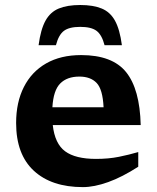

<svg xmlns="http://www.w3.org/2000/svg" viewBox="-20 -754 642 786"><path d="M312 -528.5Q440 -528.5 496.2 -458.8Q552.5 -389 556 -242H196Q204.5 -165.5 246.8 -134.5Q289 -103.5 373 -103.5Q424.5 -103.5 466.5 -112Q508.5 -120.5 546 -131.5V-71.5Q480 -29 422.8 -8.5Q365.5 12 319.5 12Q191 12 118.5 -55Q46 -122 46 -250.5Q46 -335.5 77.8 -398Q109.5 -460.5 169 -494.5Q228.5 -528.5 312 -528.5ZM305 -440.5Q254.5 -440.5 226.5 -412.2Q198.5 -384 194.5 -315H404Q400.5 -388.5 375.5 -414.5Q350.5 -440.5 305 -440.5ZM308.5 -644Q263.5 -644 241.8 -627.8Q220 -611.5 209 -569H138Q146.5 -633.5 166.2 -669.2Q186 -705 220.8 -719.2Q255.5 -733.5 308.5 -733.5Q361.5 -733.5 396.2 -719.2Q431 -705 450.8 -669.2Q470.5 -633.5 479 -569H408Q397 -611.5 375.2 -627.8Q353.5 -644 308.5 -644Z"/></svg>

Font: Newsreader 6pt SemiBold
Style: Regular
Weight: 600
Designer: Hugues Gentile
Foundry: Production Type
Version: Version 1.003; ttfautohint (v1.8.3)